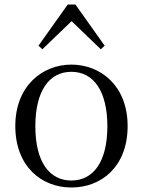

<svg xmlns="http://www.w3.org/2000/svg" viewBox="-20 -818 636 853"><path d="M297 15C430 15 547 -77 547 -258C547 -438 426 -531 297 -531C169 -531 48 -437 48 -258C48 -78 165 15 297 15ZM297 -16C198 -16 137 -101 137 -257C137 -413 198 -499 297 -499C396 -499 457 -413 457 -257C457 -101 396 -16 297 -16ZM428 -599 445 -615 315 -798H281L151 -615L168 -599L298 -724Z"/></svg>

Font: Harano Aji Mincho KR
Style: Regular
Weight: 400
Foundry: Masamichi Hosoda
Version: HaranoAjiMinchoKR-Regular version 20230610;ttx 4.39.4